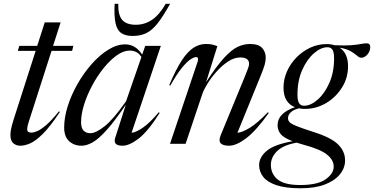

<svg xmlns="http://www.w3.org/2000/svg" viewBox="-20 -752 1956 1004"><path d="M131 -117Q125.5 -100 123.8 -90.8Q122 -81.5 122 -76Q122 -58.5 144.5 -58.5Q156.5 -58.5 175.2 -66.5Q194 -74.5 222 -98.5Q250 -122.5 288.5 -170L293 -166.5Q242.5 -90 204.2 -52.2Q166 -14.5 137.5 -2.2Q109 10 86.5 10Q64.5 10 49.5 -3Q34.5 -16 34.5 -46.5Q34.5 -56.5 37.2 -74Q40 -91.5 52.5 -131L166.5 -486H73L81 -512H174.5L214 -635H297L257.5 -512H363.5L357 -486H249.5Z M582.5 -31.5 638 -204.5Q580 -119 538.2 -72.5Q496.5 -26 465 -8Q433.5 10 406.5 10Q367 10 341.2 -14Q315.5 -38 315.5 -84.5Q315.5 -138 334.5 -197.8Q353.5 -257.5 386.2 -314.5Q419 -371.5 460.2 -418Q501.5 -464.5 546.5 -492.2Q591.5 -520 635 -520Q688.5 -520 723.5 -466.5L739.5 -512H821L668 -57.5Q690.5 -59.5 726.8 -84.2Q763 -109 810.5 -165L815 -161.5Q754 -65 705.2 -27.5Q656.5 10 620.5 10Q569 10 582.5 -31.5ZM404 -113Q404 -81.5 417.5 -68.5Q431 -55.5 452.5 -55.5Q481.5 -55.5 527.2 -91.8Q573 -128 639.5 -223L719.5 -454Q707 -473 691.8 -480.2Q676.5 -487.5 658 -487.5Q626 -487.5 591 -462.8Q556 -438 522.8 -397Q489.5 -356 462.8 -306.2Q436 -256.5 420 -206.2Q404 -156 404 -113ZM690.5 -622.5Q736.5 -622.5 775 -648.5Q813.5 -674.5 846.5 -732H869.5Q833 -666.5 804 -629.8Q775 -593 744.5 -578.5Q714 -564 674 -564Q637 -564 615 -578.5Q593 -593 584.5 -629.5Q576 -666 579.5 -732H598.5Q597 -674 618.8 -648.2Q640.5 -622.5 690.5 -622.5Z M870.5 -304.5 865 -307Q899.5 -388.5 930.2 -435.5Q961 -482.5 991.8 -502.2Q1022.5 -522 1057 -522Q1075.5 -522 1088.8 -519.2Q1102 -516.5 1116.5 -510.5L1057.5 -322Q1112.5 -407 1152.2 -450Q1192 -493 1223.8 -507.5Q1255.5 -522 1286.5 -522Q1332 -522 1350.8 -501.2Q1369.5 -480.5 1369.5 -451Q1369.5 -434 1364 -413.5Q1358.5 -393 1339.5 -347L1221.5 -57.5Q1246 -59.5 1285.5 -83.2Q1325 -107 1381 -165L1385.5 -161.5Q1320.5 -69.5 1268.2 -29.8Q1216 10 1178 10Q1146 10 1134 -2.8Q1122 -15.5 1134.5 -46L1258 -346Q1272 -380 1277.2 -394.8Q1282.5 -409.5 1282.5 -418.5Q1282.5 -451.5 1236 -451.5Q1205 -451.5 1173.2 -430.8Q1141.5 -410 1113.5 -378.8Q1085.5 -347.5 1065.8 -315.8Q1046 -284 1038.5 -262L950.5 0H869L1014 -431Q1017 -439.5 1015.2 -446.5Q1013.5 -453.5 1005 -453.5Q994.5 -453.5 975.8 -441.2Q957 -429 930.8 -396.8Q904.5 -364.5 870.5 -304.5Z M1552.5 232.5Q1473 232.5 1425.2 216.2Q1377.5 200 1356.2 172.5Q1335 145 1335 111.5Q1335 70.5 1374.5 37Q1414 3.5 1510 -13.5Q1463 -31.5 1447.2 -51.5Q1431.5 -71.5 1431.5 -97.5Q1431.5 -160 1522 -191.5Q1462.5 -215.5 1462.5 -293Q1462.5 -337.5 1480.5 -378.2Q1498.5 -419 1530.2 -451.5Q1562 -484 1602.5 -502.8Q1643 -521.5 1688 -521.5Q1710.5 -521.5 1729.5 -515.5Q1782.5 -513 1814.8 -515.5Q1847 -518 1865.8 -521.8Q1884.5 -525.5 1897.5 -525.5Q1916 -525.5 1916 -506Q1916 -484 1901.2 -467Q1886.5 -450 1869 -450Q1859 -450 1847.8 -460.2Q1836.5 -470.5 1815.5 -483.2Q1794.5 -496 1756 -503Q1800 -473 1800 -406Q1800 -344.5 1768 -293.8Q1736 -243 1684.8 -212.8Q1633.5 -182.5 1574.5 -182.5Q1558 -182.5 1543.5 -185.5Q1513.5 -178 1499.8 -164.2Q1486 -150.5 1486 -134Q1486 -123 1493.5 -114Q1501 -105 1529 -93.5Q1557 -82 1619 -62Q1712.5 -32.5 1748.5 3.8Q1784.5 40 1784.5 86.5Q1784.5 126 1757.8 159.2Q1731 192.5 1679.5 212.5Q1628 232.5 1552.5 232.5ZM1570 -199Q1604.5 -199 1641 -230.8Q1677.5 -262.5 1702.2 -318.5Q1727 -374.5 1727 -447Q1727 -479 1718.5 -492Q1710 -505 1692.5 -505Q1658 -505 1621.5 -473.2Q1585 -441.5 1560.2 -385.8Q1535.5 -330 1535.5 -257Q1535.5 -225 1544.2 -212Q1553 -199 1570 -199ZM1396.5 110Q1396.5 157.5 1432 186.5Q1467.5 215.5 1550 215.5Q1640 215.5 1682.5 185.8Q1725 156 1725 119Q1725 85 1690.5 56.8Q1656 28.5 1568 5Q1548 -0.5 1531.5 -6Q1461.5 6.5 1429 38.2Q1396.5 70 1396.5 110Z"/></svg>

Font: Newsreader 72pt
Style: Italic
Weight: 400
Italic angle: -17°
Designer: Hugues Gentile
Foundry: Production Type
Version: Version 1.003; ttfautohint (v1.8.3)